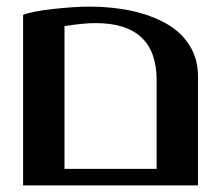

<svg xmlns="http://www.w3.org/2000/svg" viewBox="-20 -560 668 580"><path d="M49.8 -515.1Q77.1 -525.9 141.8 -533Q206.5 -540 250 -540Q319.3 -540 378.2 -527.1Q437 -514.2 482.2 -488.8Q527.3 -463.4 552.7 -422.6Q578.1 -381.8 578.1 -330.1V0H49.8ZM174.8 -481V-49.8H453.1V-317.9Q453.1 -490.2 269 -490.2Q230.5 -490.2 174.8 -481Z"/></svg>

Font: Pfennig
Style: Bold
Weight: 700
Version: Version 20120410 ; ttfautohint (v0.8)